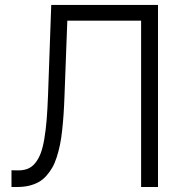

<svg xmlns="http://www.w3.org/2000/svg" viewBox="-20 -747 747 767"><path d="M25.9 0V-66.8L47.9 -66.4Q71.7 -65.7 89.3 -72.3Q106.9 -78.8 120.2 -95Q133.5 -111.2 142.2 -133.7Q150.9 -156.2 157 -191.9Q163 -227.6 166.4 -268.8Q169.7 -310 171.9 -367.5L184.7 -727.3H611.2V0H543.7V-664.4H248.9L237.6 -362.2Q236.2 -322.1 234 -290.7Q231.9 -259.2 228.3 -226.4Q224.8 -193.5 219.6 -168.7Q214.5 -143.8 206.7 -119.3Q198.9 -94.8 188.7 -77.2Q178.6 -59.7 165 -44.4Q151.3 -29.1 134.4 -19.7Q117.5 -10.3 96.1 -5.1Q74.6 0 48.7 0Z"/></svg>

Font: Inter Light BETA
Style: Regular
Weight: 300
Designer: Rasmus Andersson
Foundry: rsms
Version: Version 3.011;git-f93a4a705